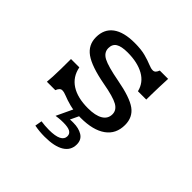

<svg xmlns="http://www.w3.org/2000/svg" viewBox="-161 -575 921 921"><g transform="rotate(45 299.0 -115.0)"><path d="M321.8 11.3Q275 11.3 245.2 3.2Q215.3 -4.8 197.2 -12.5Q179 -20.2 166.1 -20.2Q150.8 -20.2 141.9 3.2H84.7Q86.3 -12.1 87.5 -35.1Q88.7 -58.1 89.1 -88.7Q89.5 -119.4 89.5 -155.6H146Q156.5 -101.6 199.6 -73.8Q242.7 -46 313.7 -46Q363.7 -46 390.7 -62.1Q417.7 -78.2 417.7 -108.9Q417.7 -137.1 389.1 -153.2Q360.5 -169.4 283.9 -183.1Q184.7 -201.6 142.3 -231.9Q100 -262.1 100 -314.5Q100 -369.4 138.7 -398Q177.4 -426.6 250.8 -426.6Q296 -426.6 325.4 -418.5Q354.8 -410.5 373.8 -402.4Q392.7 -394.4 404.8 -394.4Q413.7 -394.4 419.4 -400Q425 -405.6 429.8 -417.7H486.3Q484.7 -386.3 483.9 -358.9Q483.1 -331.5 482.7 -310.1Q482.3 -288.7 482.3 -273.4H425.8Q414.5 -321 370.6 -345.6Q326.6 -370.2 259.7 -370.2Q217.7 -370.2 198.4 -358.1Q179 -346 179 -319.4Q179 -289.5 209.7 -273.4Q240.3 -257.3 322.6 -241.9Q418.5 -224.2 457.7 -196Q496.8 -167.7 496.8 -115.3Q496.8 -54 451.2 -21.4Q405.6 11.3 321.8 11.3ZM263.7 197.6Q245.2 197.6 228.2 196Q211.3 194.4 194.4 191.1L200.8 155.6Q212.1 157.3 226.6 158.5Q241.1 159.7 254.8 159.7Q297.6 159.7 318.5 149.2Q339.5 138.7 339.5 118.5Q339.5 101.6 325 93.5Q310.5 85.5 279 85.5Q261.3 85.5 248 87.1Q234.7 88.7 229.8 89.5L274.2 -4.8H318.5L291.1 53.2Q297.6 52.4 302 52.4Q306.5 52.4 314.5 52.4Q350 52.4 374.6 67.3Q399.2 82.3 399.2 114.5Q399.2 154.8 364.5 176.2Q329.8 197.6 263.7 197.6Z"/></g></svg>

Font: Playfair 5pt SemiExpanded Light
Style: Regular
Weight: 300
Width: 6
Designer: Claus Eggers Sørensen
Foundry: Claus Eggers Sørensen
Version: Version 2.203